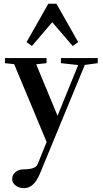

<svg xmlns="http://www.w3.org/2000/svg" viewBox="-20 -732 538 1005"><path d="M147 -491.2 119.1 -511.7 232.9 -712.4H275.4L389.2 -511.7L360.4 -491.2L253.4 -615.7ZM105.5 252.9Q80.1 252.9 61.8 239Q43.5 225.1 43.5 205.1Q43.5 183.6 60.8 168.9Q78.1 154.3 105.5 154.3Q166 154.3 176.8 127.9L224.1 11.2L54.2 -396L5.9 -401.4V-428.2H223.6V-401.4L169.4 -395.5L281.2 -126L389.2 -391.6L298.8 -401.4V-428.2H491.7V-401.4L423.8 -392.1L188 179.2Q157.2 252.9 105.5 252.9Z"/></svg>

Font: Elstob 14pt SemiBold
Style: Regular
Weight: 600
Designer: Peter S. Baker
Version: Version 1.015